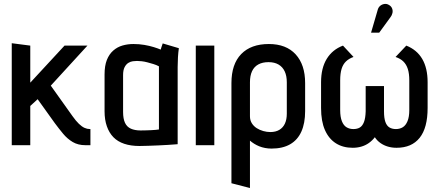

<svg xmlns="http://www.w3.org/2000/svg" viewBox="-20 -729 2200 964"><path d="M344 -146 235 -299 419 -500H304L132 -314V-500L39 -512V0H132V-197L169 -231L255 -111Q275 -84 296.5 -58Q318 -32 345 -16Q372 0 409 0H434V-81H431Q418 -81 404.5 -87Q391 -93 376 -107.5Q361 -122 344 -146Z M878 -487 797 -511Q793 -501 790 -490.5Q787 -480 787 -480Q773 -486 752 -492.5Q731 -499 705 -503.5Q679 -508 650 -508Q621 -508 595 -500.5Q569 -493 548.5 -475Q528 -457 516.5 -428Q505 -399 505 -355V-170Q505 -128 516.5 -95Q528 -62 549.5 -40Q571 -18 604 -7Q637 4 680 4Q699 4 724.5 3Q750 2 776 1Q802 0 823.5 -1.5Q845 -3 858.5 -4Q872 -5 872 -5V-393Q872 -417 873.5 -441.5Q875 -466 878 -487ZM598 -167V-352Q598 -377 605.5 -391.5Q613 -406 624 -413Q635 -420 647 -421.5Q659 -423 668 -423Q678 -423 691.5 -421.5Q705 -420 720 -416Q735 -412 750 -407.5Q765 -403 778 -396V-79Q772 -78 762 -77Q752 -76 740 -75.5Q728 -75 714 -74.5Q700 -74 686 -74Q657 -74 637 -83Q617 -92 607.5 -112.5Q598 -133 598 -167Z M963 0H1056V-500H963Z M1512 -171V-312Q1512 -404 1464.5 -456Q1417 -508 1330 -508Q1240 -508 1191 -457.5Q1142 -407 1142 -312V191L1235 215V-23Q1244 -15 1256 -7.5Q1268 0 1281.5 5.5Q1295 11 1311 14Q1327 17 1343 17Q1399 17 1436.5 -4.5Q1474 -26 1493 -68Q1512 -110 1512 -171ZM1420 -316V-158Q1420 -129 1410.5 -108.5Q1401 -88 1382.5 -77Q1364 -66 1337 -66Q1320 -66 1302 -71Q1284 -76 1269 -85.5Q1254 -95 1244.5 -110Q1235 -125 1235 -145V-316Q1235 -349 1245.5 -371.5Q1256 -394 1277 -405.5Q1298 -417 1328 -417Q1358 -417 1378.5 -405Q1399 -393 1409.5 -370.5Q1420 -348 1420 -316Z M2020 -500 1966 -443Q1990 -435 2005 -420.5Q2020 -406 2027.5 -383Q2035 -360 2035 -325V-176Q2035 -142 2026 -120.5Q2017 -99 2002 -90Q1987 -81 1968 -81Q1949 -81 1935.5 -89Q1922 -97 1915 -116.5Q1908 -136 1908 -170V-297H1816V-170Q1815 -136 1807.5 -116.5Q1800 -97 1787 -89Q1774 -81 1754 -81Q1735 -81 1720 -90Q1705 -99 1696.5 -120.5Q1688 -142 1688 -176V-325Q1688 -360 1695 -383Q1702 -406 1717 -420.5Q1732 -435 1755 -443L1702 -500Q1649 -480 1620.5 -433.5Q1592 -387 1592 -316V-187Q1592 -120 1611.5 -76Q1631 -32 1666.5 -9.5Q1702 13 1751 13Q1774 13 1794.5 7Q1815 1 1832 -11Q1849 -23 1862 -40Q1873 -23 1890 -11Q1907 1 1927.5 7Q1948 13 1971 13Q2047 13 2087 -37Q2127 -87 2127 -187V-316Q2127 -387 2100 -433Q2073 -479 2020 -500ZM1940 -642Q1948 -652 1950.5 -664Q1953 -676 1948.5 -687Q1944 -698 1933 -704Q1922 -711 1909.5 -709Q1897 -707 1888 -699Q1879 -691 1876 -678L1843 -565H1884Z"/></svg>

Font: Advent Pro SemiBold
Style: Regular
Weight: 600
Designer: VivaRado, Andreas Kalpakidis
Foundry: VivaRado, Andreas Kalpakidis
Version: Version 3.000